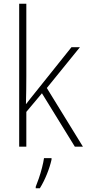

<svg xmlns="http://www.w3.org/2000/svg" viewBox="-20 -780 462 1021"><path d="M120 -375Q120 -302 118 -227H119Q132 -244 143.5 -258.5Q155 -273 168 -289L360 -529H405L229 -312L421 0H378L203 -284L120 -185V0H82V-760H120ZM254 69Q246 105 229.5 146Q213 187 192 221H170V213Q177 196 186.5 168.5Q196 141 203.5 111.5Q211 82 214 61H254Z"/></svg>

Font: Noto Sans Telugu SemiCondensed ExtraLight
Style: Regular
Weight: 200
Width: 4
Designer: Jelle Bosma - Monotype Design Team
Foundry: Monotype Imaging Inc.
Version: Version 2.005; ttfautohint (v1.8.4.7-5d5b)